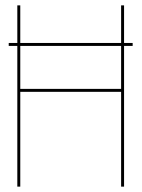

<svg xmlns="http://www.w3.org/2000/svg" viewBox="-20 -695 527 715"><path d="M12.5 -524H474V-535H12.5ZM44.5 0H55.5V-353H431V0H442V-675H431V-364H55.5V-675H44.5Z"/></svg>

Font: Anybody Thin Thin
Style: Regular
Weight: 250
Version: Version 1.113;gftools[0.9.25]